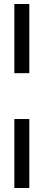

<svg xmlns="http://www.w3.org/2000/svg" viewBox="-20 -753 233 963"><path d="M52 -386V-733H127V-386ZM52 190V-156H127V190Z"/></svg>

Font: Piazzolla
Style: Bold Italic
Weight: 700
Italic angle: -11.3°
Designer: Juan Pablo del Peral
Foundry: Huerta Tipografica
Version: Version 1.330